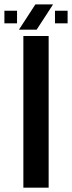

<svg xmlns="http://www.w3.org/2000/svg" viewBox="-79 -870 333 890"><path d="M146.5 0H29.3V-703.1H146.5ZM234.4 -761.7H175.8V-820.3H234.4ZM0 -761.7H-58.6V-820.3H0ZM167 -849.6 90.8 -732.4H8.8L85 -849.6Z"/></svg>

Font: Gerhaus
Style: Regular
Weight: 400
Designer: GGBotNet
Foundry: GGBotNet
Version: 1.01